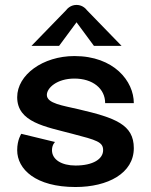

<svg xmlns="http://www.w3.org/2000/svg" viewBox="-20 -745 615 782"><path d="M291.7 -654.2 362.5 -558.3H475L333.3 -704.2C333.3 -704.2 319.2 -725 291.7 -725C264.2 -725 250 -704.2 250 -704.2L108.3 -558.3H220.8ZM283.3 -516.7C154.2 -516.7 50 -440 50 -349.2C50 -246.7 165 -229.2 275 -200C374.2 -174.2 400 -166.7 400 -133.3C400 -97.5 359.2 -70.8 287.5 -70.8C230.8 -70.8 191.7 -95 191.7 -133.3C191.7 -155.8 204.2 -166.7 204.2 -166.7L66.7 -200C66.7 -200 50 -175.8 50 -133.3C50 -55.8 125 16.7 287.5 16.7C419.2 16.7 525 -39.2 525 -141.7C525 -237.5 450 -265 300 -300C236.7 -315 170.8 -323.3 170.8 -358.3C170.8 -386.7 211.7 -425 283.3 -425C357.5 -425 408.3 -384.2 408.3 -325H525C525 -414.2 444.2 -516.7 283.3 -516.7Z"/></svg>

Font: BoonHome
Style: Bold
Weight: 700
Designer: Sungsit Sawaiwan
Foundry: Sungsit Sawaiwan
Version: Version 0.2